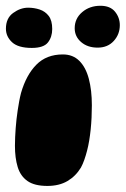

<svg xmlns="http://www.w3.org/2000/svg" viewBox="-25 -606 425 649"><path d="M135 22.5Q91.5 22.5 67.8 5.8Q44 -11 34.8 -41.5Q25.5 -72 25.5 -113Q25.5 -127.5 26.2 -142.5Q27 -157.5 28 -172.5Q29 -187.5 30.8 -202.8Q32.5 -218 34.8 -233.2Q37 -248.5 39.8 -263.2Q42.5 -278 46 -291.5Q63.5 -352.5 97.8 -387.2Q132 -422 187.5 -422Q221.5 -422 243.2 -400.2Q265 -378.5 275.2 -339.8Q285.5 -301 285.5 -250Q285.5 -229 284.5 -208.2Q283.5 -187.5 281.5 -168.2Q279.5 -149 276.5 -130.8Q273.5 -112.5 269.2 -96.2Q265 -80 260 -65.8Q255 -51.5 248.5 -39.5Q231 -10.5 203 6Q175 22.5 135 22.5ZM82.5 -444Q36.5 -444 15.8 -463.2Q-5 -482.5 -5 -509Q-5 -544.5 19.5 -562.2Q44 -580 70 -580Q90.5 -580 109.2 -573.8Q128 -567.5 139.8 -552Q151.5 -536.5 151.5 -508Q151.5 -481 137 -462.5Q122.5 -444 82.5 -444ZM305 -445Q271 -445 249.2 -463.8Q227.5 -482.5 227.5 -510.5Q227.5 -543.5 252.8 -565Q278 -586.5 314.5 -586.5Q347.5 -586.5 363.8 -566.5Q380 -546.5 380 -521Q380 -490 359.5 -467.5Q339 -445 305 -445Z"/></svg>

Font: Gluten
Style: Bold
Weight: 700
Designer: Tyler Finck
Foundry: Etcetera Type Company
Version: Version 1.204